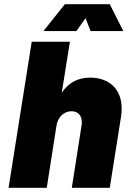

<svg xmlns="http://www.w3.org/2000/svg" viewBox="-20 -900 611 920"><path d="M390 -813 414 -751H571L506 -880H291L188 -751H346ZM412 -528C353 -528 309 -504 276 -456L315 -700H132L21 0H204L251 -300C258 -340 287 -367 323 -367C353 -367 372 -347 372 -315C372 -310 372 -305 371 -300L324 0H506L560 -341C562 -355 563 -368 563 -380C563 -475 501 -528 412 -528Z"/></svg>

Font: Arthouse Owned Black
Style: Italic
Weight: 900
Italic angle: -10°
Designer: Jeremy Tribby
Foundry: Tribby Type
Version: Version 1.000;PS 001.000;hotconv 1.0.88;makeotf.lib2.5.64775